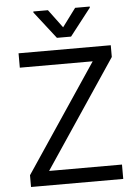

<svg xmlns="http://www.w3.org/2000/svg" viewBox="-62 -993 748 1040"><g transform="rotate(-5 312.5 -473.0)"><path d="M63.9 -63.9 456 -649.1H59.7V-727.3H561.1V-663.4L169 -78.1H565.3V0H63.9ZM312.5 -846.6 386.4 -946H465.9V-940.3L350.9 -792.6H274.1L159.1 -940.3V-946H238.6Z"/></g></svg>

Font: Fast_Sans-Dotted
Style: Regular
Weight: 400
Version: Version 3.018